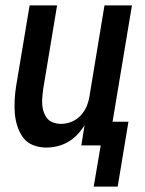

<svg xmlns="http://www.w3.org/2000/svg" viewBox="-20 -540 540 713"><path d="M417 153H328L354 0H282L294 -75Q283 -57 267.5 -40.5Q252 -24 233 -13Q214 -2 193 3Q172 8 152 8Q126 8 103 -1Q80 -10 66 -29Q52 -48 44.5 -71.5Q37 -95 35 -119.5Q33 -144 34.5 -170Q36 -196 40 -221L90 -520H192L140 -207Q138 -193 137 -178Q136 -163 137 -149Q138 -135 143 -122Q148 -109 156.5 -99Q165 -89 179 -84.5Q193 -80 207 -80Q226 -80 245 -87.5Q264 -95 278.5 -110Q293 -125 301 -143.5Q309 -162 312 -181L368 -520H470L398 -88H457Z"/></svg>

Font: Iosevka SS18 Semibold
Style: Italic
Weight: 600
Italic angle: -9°
Monospace: yes
Designer: Belleve Invis
Foundry: Belleve Invis
Version: Version 25.1.1; ttfautohint (v1.8.4)